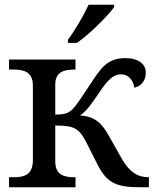

<svg xmlns="http://www.w3.org/2000/svg" viewBox="-20 -786 655 806"><path d="M265 -606H303C356 -642 434 -721 459 -756V-766H352C331 -721 294 -657 265 -619ZM18 0H297V-42H294C250 -42 212 -50 212 -109V-259C288 -259 311 -249 341 -191L390 -94C430 -17 468 0 570 0H605V-42H602C557 -42 521 -66 490 -122L438 -214C408 -269 378 -298 316 -301C342 -319 361 -345 397 -398C431 -449 455 -474 488 -474C521 -474 539 -448 544 -418C569 -423 592 -444 592 -481C592 -517 562 -542 506 -542C429 -542 402 -498 356 -428C322 -377 300 -342 283 -326C267 -311 251 -305 212 -305V-431C212 -486 251 -494 294 -494H297V-536H18V-494H36C80 -494 118 -485 118 -426V-114C118 -51 81 -42 36 -42H18Z"/></svg>

Font: Noto Serif Thai
Style: Regular
Weight: 400
Designer: Monotype Design Team
Foundry: Monotype Imaging Inc.
Version: Version 1.901